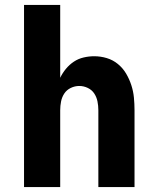

<svg xmlns="http://www.w3.org/2000/svg" viewBox="-20 -755 640 775"><path d="M77 0V-735H223V-441Q232 -460 246 -477Q260 -494 278 -506Q296 -518 317.5 -523Q339 -528 360 -528Q386 -528 411 -520.5Q436 -513 456 -496.5Q476 -480 489 -458Q502 -436 510 -411.5Q518 -387 520.5 -361.5Q523 -336 523 -310V0H377V-310Q377 -328 373.5 -345.5Q370 -363 360.5 -377.5Q351 -392 334.5 -400Q318 -408 300 -408Q282 -408 265.5 -400Q249 -392 239.5 -377.5Q230 -363 226.5 -345.5Q223 -328 223 -310V0Z"/></svg>

Font: Iosevka SS04 Heavy Extended
Style: Regular
Weight: 900
Width: 7
Monospace: yes
Designer: Belleve Invis
Foundry: Belleve Invis
Version: Version 19.0.0; ttfautohint (v1.8.4)